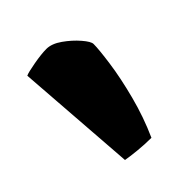

<svg xmlns="http://www.w3.org/2000/svg" viewBox="-98 -765 385 385"><g transform="rotate(-45 95.0 -572.5)"><path d="M114 -435Q95 -435 75.5 -437Q56 -439 45 -441L26 -699Q32 -702 54.5 -706Q77 -710 91 -710Q106 -710 123 -698Q140 -686 152.5 -671.5Q165 -657 165 -650Q165 -635 160 -599Q155 -563 143.5 -519Q132 -475 114 -435Z"/></g></svg>

Font: Texturina Medium 12pt Black
Style: Regular
Weight: 900
Version: Version 1.002